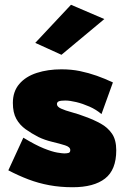

<svg xmlns="http://www.w3.org/2000/svg" viewBox="-20 -761 528 806"><path d="M78 -183 15 -46Q57 -24 99 -8Q141 8 187 16.5Q233 25 285 25Q374 25 421 -11.5Q468 -48 468 -130Q468 -174 450 -200Q432 -226 403 -242Q374 -258 341 -270Q310 -282 282 -289.5Q254 -297 236.5 -305Q219 -313 219 -324Q219 -332 226.5 -335.5Q234 -339 254 -339Q273 -339 300 -332.5Q327 -326 355.5 -313.5Q384 -301 406 -282L454 -415Q420 -431 386 -443Q352 -455 316 -462.5Q280 -470 238 -470Q181 -470 134.5 -455Q88 -440 61 -408.5Q34 -377 34 -329Q34 -288 48.5 -262Q63 -236 87.5 -218.5Q112 -201 141 -186Q168 -173 199.5 -165.5Q231 -158 253 -151Q275 -144 275 -131Q275 -121 267.5 -119Q260 -117 250 -117Q242 -117 220.5 -120.5Q199 -124 164 -138Q129 -152 78 -183ZM418 -681 278 -741 128 -581 238 -531Z"/></svg>

Font: Jost Black
Style: Regular
Weight: 900
Version: Version 3.710